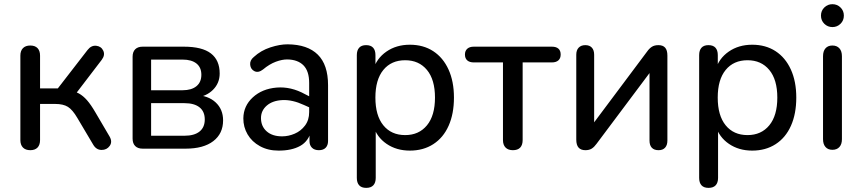

<svg xmlns="http://www.w3.org/2000/svg" viewBox="-20 -710 4113 917"><path d="M77.3 -41.1V-444.3Q77.3 -467.5 89.7 -480.1Q102.1 -492.6 124.7 -492.6Q147.2 -492.6 159.3 -480.1Q171.3 -467.5 171.3 -444.3V-287.8H256.2L398 -471.1Q415.7 -494 439.6 -491.4Q463.4 -488.8 473.2 -467.9Q483 -447.1 465.8 -424.2L331.5 -248.5L307.5 -278Q335.6 -275 356.4 -263.8Q377.1 -252.5 395.8 -231.1Q414.5 -209.8 436.2 -172.3L503.8 -57.2Q517.7 -32.4 503.9 -13.1Q490 6.3 465 6.1Q439.9 6 425.3 -18.8L349.7 -146.2Q326.6 -185.8 304.3 -199.7Q282 -213.6 243.1 -213.6H171.3V-41.1Q171.3 -17.9 159.3 -5.3Q147.2 7.3 124.7 7.3Q102.1 7.3 89.7 -5.3Q77.3 -17.9 77.3 -41.1Z M613.3 -48.2V-439Q613.3 -462.2 625.8 -474.7Q638.3 -487.1 661.5 -487.1H858.3Q945.4 -487.1 987.3 -454.8Q1029.2 -422.5 1029.2 -359.1Q1029.2 -312.8 997.1 -280.9Q965.1 -249 912.7 -243.1V-256.4Q974.8 -253.9 1010.1 -220.8Q1045.5 -187.8 1045.5 -135.1Q1045.5 -71.9 998.6 -35.9Q951.8 0 866.3 0H661.5Q638.3 0 625.8 -12.5Q613.3 -24.9 613.3 -48.2ZM958 -139.5Q958 -177.4 932.9 -197.4Q907.9 -217.3 860.9 -217.3H701.7V-61.7H860.9Q907.9 -61.7 932.9 -81.7Q958 -101.7 958 -139.5ZM941.7 -352.9Q941.7 -388.1 918.2 -406.8Q894.6 -425.4 852.3 -425.4H701.7V-279H852.3Q894.6 -279 918.2 -298.3Q941.7 -317.6 941.7 -352.9Z M1142.2 -145Q1143 -204.3 1187.5 -245.1Q1232.1 -285.9 1300.8 -291.7Q1369.6 -297.5 1437.2 -260L1470.5 -243.2L1467.5 -192.6L1431.2 -208.8Q1376.3 -234.2 1329.2 -232Q1282 -229.8 1254.2 -205.8Q1226.5 -181.7 1226.5 -146.1Q1226.5 -106.9 1253.4 -82.9Q1280.3 -58.8 1327.3 -58.8Q1357.8 -58.8 1387.3 -71.5Q1416.9 -84.1 1436.7 -110.3Q1456.6 -136.6 1456.6 -174.7V-313.7Q1456.6 -370.2 1429.5 -397.8Q1402.4 -425.3 1352.4 -426.1Q1327.7 -426.4 1297.2 -415.1Q1266.8 -403.8 1236.1 -378.1Q1214 -361.1 1195.7 -369.8Q1177.4 -378.6 1174.9 -400.1Q1172.4 -421.7 1192 -437.7Q1225.8 -469 1271.5 -483.8Q1317.1 -498.6 1354.1 -498.3Q1448.8 -497.5 1497.8 -449.1Q1546.8 -400.7 1546.8 -303.1V-36.7Q1546.8 -16.3 1535.6 -4.5Q1524.3 7.3 1503 7.3Q1481.7 7.3 1470 -4.4Q1458.2 -16 1458.2 -36V-88.9H1467.3Q1454.8 -36 1413.9 -13.2Q1373 9.6 1309.9 9.3Q1260 9.3 1221.5 -11.9Q1183 -33 1162.4 -68.3Q1141.9 -103.6 1142.2 -145Z M1684.2 139.6V-446.7Q1684.2 -469.9 1695.4 -482.1Q1706.5 -494.4 1728.4 -494.4Q1751 -494.4 1762.1 -482.1Q1773.2 -469.9 1773.2 -446.7V-356.7L1762.2 -375.5Q1778 -430.7 1825.4 -463.5Q1872.8 -496.4 1937.5 -496.4Q2001.8 -496.4 2049.1 -465.6Q2096.3 -434.8 2122.2 -377.9Q2148.1 -321.1 2148.1 -243.9Q2148.1 -166.6 2122.7 -109.5Q2097.3 -52.4 2049.6 -21.6Q2001.8 9.3 1937.5 9.3Q1873.5 9.3 1826.3 -23Q1779.2 -55.2 1762.9 -109.7H1774.5V139.6Q1774.5 162.7 1763 175Q1751.6 187.3 1729 187.3Q1706.5 187.3 1695.4 175Q1684.2 162.7 1684.2 139.6ZM2057.5 -243.9Q2057.5 -329.7 2019.1 -376Q1980.7 -422.3 1915.2 -422.3Q1848.9 -422.3 1810.9 -376Q1772.9 -329.7 1772.9 -243.9Q1772.9 -158 1810.9 -111.4Q1848.9 -64.8 1915.2 -64.8Q1980.7 -64.8 2019.1 -111.4Q2057.5 -158 2057.5 -243.9Z M2382.2 -41.1V-411.9H2242.7Q2222.7 -411.9 2211.6 -421.6Q2200.6 -431.3 2200.6 -449.7Q2200.6 -467.1 2211.6 -477.1Q2222.7 -487.1 2242.7 -487.1H2615.8Q2636.2 -487.1 2647 -477.6Q2657.8 -468.1 2657.8 -449.7Q2657.8 -431.3 2646.8 -421.6Q2635.8 -411.9 2615.8 -411.9H2476.2V-41.1Q2476.2 -17.5 2464.5 -5.1Q2452.7 7.3 2429.5 7.3Q2407 7.3 2394.6 -5.3Q2382.2 -17.9 2382.2 -41.1Z M2732.3 -43.3V-448.6Q2732.3 -470.5 2743.8 -482.4Q2755.3 -494.4 2775.5 -494.4Q2795.8 -494.4 2806.8 -482.4Q2817.7 -470.5 2817.7 -448.6V-92.1H2792.5L3070.8 -464.1Q3080.8 -478.4 3093.1 -486.4Q3105.4 -494.4 3124.7 -494.4Q3146.2 -494.4 3156.8 -482.3Q3167.5 -470.2 3167.5 -444.4V-38.6Q3167.5 -16.7 3156.5 -4.7Q3145.6 7.3 3125.3 7.3Q3104 7.3 3093 -4.5Q3082.1 -16.3 3082.1 -38.6V-395.6H3108L2829 -23Q2818.3 -8.1 2806.4 -0.4Q2794.4 7.3 2775.8 7.3Q2754.3 7.3 2743.3 -5.1Q2732.3 -17.5 2732.3 -43.3Z M3319.2 139.6V-446.7Q3319.2 -469.9 3330.4 -482.1Q3341.5 -494.4 3363.4 -494.4Q3386 -494.4 3397.1 -482.1Q3408.2 -469.9 3408.2 -446.7V-356.7L3397.2 -375.5Q3413 -430.7 3460.4 -463.5Q3507.8 -496.4 3572.5 -496.4Q3636.8 -496.4 3684.1 -465.6Q3731.3 -434.8 3757.2 -377.9Q3783.1 -321.1 3783.1 -243.9Q3783.1 -166.6 3757.7 -109.5Q3732.3 -52.4 3684.6 -21.6Q3636.8 9.3 3572.5 9.3Q3508.5 9.3 3461.3 -23Q3414.2 -55.2 3397.9 -109.7H3409.5V139.6Q3409.5 162.7 3398 175Q3386.6 187.3 3364 187.3Q3341.5 187.3 3330.4 175Q3319.2 162.7 3319.2 139.6ZM3692.5 -243.9Q3692.5 -329.7 3654.1 -376Q3615.7 -422.3 3550.2 -422.3Q3483.9 -422.3 3445.9 -376Q3407.9 -329.7 3407.9 -243.9Q3407.9 -158 3445.9 -111.4Q3483.9 -64.8 3550.2 -64.8Q3615.7 -64.8 3654.1 -111.4Q3692.5 -158 3692.5 -243.9Z M3910.8 -45.3V-441.1Q3910.8 -465.9 3922.6 -479.2Q3934.3 -492.6 3955.6 -492.6Q3976.9 -492.6 3989 -479.2Q4001.1 -465.9 4001.1 -441.1V-45.3Q4001.1 -21.2 3989 -7.8Q3976.9 5.5 3955.6 5.5Q3934.3 5.5 3922.6 -8Q3910.8 -21.5 3910.8 -45.3ZM3901 -635.4Q3901 -658.8 3917.1 -674.4Q3933.1 -690 3955.7 -690Q3978.2 -690 3994.2 -674.4Q4010.3 -658.8 4010.3 -635.4Q4010.3 -612 3994.2 -596.3Q3978.2 -580.7 3955.7 -580.7Q3933.1 -580.7 3917.1 -596.3Q3901 -612 3901 -635.4Z"/></svg>

Font: SN Pro Thin
Style: Regular
Weight: 200
Designer: Tobias Whetton
Foundry: Supernotes
Version: Version 1.003;Glyphs 3.3 (3324)